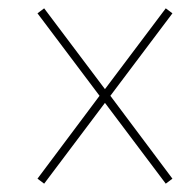

<svg xmlns="http://www.w3.org/2000/svg" viewBox="-20 -594 465 461"><path d="M86 -153 70 -165 219 -364 70 -562 86 -574 232 -380 378 -574 394 -562 245 -364 394 -165 378 -153 232 -347Z"/></svg>

Font: Noto Serif Display ExtraCondensed ExtraBold
Style: Italic
Weight: 800
Width: 2
Italic angle: -12°
Designer: Monotype Design Team
Foundry: Monotype Imaging Inc.
Version: Version 2.009